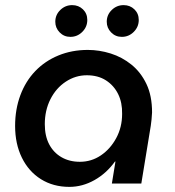

<svg xmlns="http://www.w3.org/2000/svg" viewBox="-20 -717 683 750"><path d="M251 13Q188 13 140 -17Q92 -47 65.5 -101Q39 -155 39 -225Q39 -290 59.5 -345Q80 -400 118 -439.5Q156 -479 208.5 -500.5Q261 -522 323 -522Q368 -522 412.5 -508Q457 -494 493.5 -464.5Q530 -435 552 -389Q574 -343 574 -278Q573 -263 572 -250.5Q571 -238 569 -226L532 0H417L431 -86H429Q396 -40 349 -13.5Q302 13 251 13ZM292 -85Q337 -85 374 -110Q411 -135 434 -177.5Q457 -220 457 -272Q458 -316 441.5 -349.5Q425 -383 394 -403Q363 -423 319 -423Q275 -423 237 -398Q199 -373 177 -329.5Q155 -286 155 -232Q155 -186 172 -153.5Q189 -121 220 -103Q251 -85 292 -85ZM456 -573Q431 -573 414 -590.5Q397 -608 397 -632Q397 -659 416.5 -678Q436 -697 463 -697Q488 -697 505 -680.5Q522 -664 522 -639Q522 -612 502.5 -592.5Q483 -573 456 -573ZM255 -573Q230 -573 213 -590.5Q196 -608 196 -632Q196 -659 215.5 -678Q235 -697 262 -697Q287 -697 304 -680.5Q321 -664 321 -639Q321 -612 301.5 -592.5Q282 -573 255 -573Z"/></svg>

Font: MuseoModerno Medium
Style: Italic
Weight: 500
Italic angle: -9°
Designer: Pablo Cosgaya, Héctor Gatti, Marcela Romero, and the Authors of The MuseoModerno Project.
Foundry: Omnibus-Type Team
Version: Version 1.003